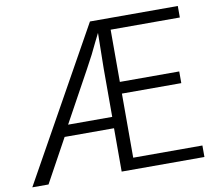

<svg xmlns="http://www.w3.org/2000/svg" viewBox="-85 -872 1138 1003"><g transform="rotate(-10 483.5 -370.5)"><path d="M481 -200H219L93 30H7L454 -771H920V-710H553V-433H868V-371H553V-31H920V30H481ZM462 -659Q436 -602 395 -528L248 -260H482V-517L485 -705Z"/></g></svg>

Font: LINE Seed JP_TTF Regular
Style: Regular
Weight: 400
Designer: LINE & Fontrix & Fontworks
Version: Version 1.002